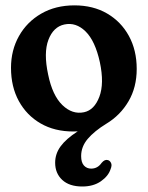

<svg xmlns="http://www.w3.org/2000/svg" viewBox="-20 -468 537 698"><path d="M250.5 -448.5Q318.5 -448.5 369.2 -419Q420 -389.5 448.5 -337.5Q477 -285.5 477 -217.5Q477 -150.5 447.2 -99.8Q417.5 -49 367 -18.5Q323 8.5 299 36.8Q275 65 275 99.5Q275 122.5 285.2 133.8Q295.5 145 311.5 145Q335 145 349.5 124Q361 110.5 372 114Q379 115.5 383.5 124Q388 132.5 382 147Q374 172 346.8 191Q319.5 210 279 210Q232 210 206.2 186Q180.5 162 180.5 123.5Q180.5 91 200.5 63.8Q220.5 36.5 262.5 9.5Q254 10 246 10Q178.5 10 127.8 -19.2Q77 -48.5 48.5 -100.5Q20 -152.5 20 -221.5Q20 -285.5 49 -337Q78 -388.5 130 -418.5Q182 -448.5 250.5 -448.5ZM285.5 -60Q323 -68 341.2 -116.2Q359.5 -164.5 343 -242Q326 -319.5 291 -353.8Q256 -388 214 -379Q174 -370.5 156 -323.2Q138 -276 155 -197Q170.5 -121 206.8 -86Q243 -51 285.5 -60Z"/></svg>

Font: Fraunces 144pt S100 SemiBold
Style: Regular
Weight: 600
Version: Version 1.000; ttfautohint (v1.8.3)